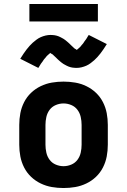

<svg xmlns="http://www.w3.org/2000/svg" viewBox="-20 -939 640 967"><path d="M300 8Q270 8 241 3Q212 -2 185 -15Q158 -28 136.5 -48.5Q115 -69 101.5 -95.5Q88 -122 82.5 -151Q77 -180 77 -210V-310Q77 -340 82.5 -369Q88 -398 101.5 -424.5Q115 -451 136.5 -471.5Q158 -492 185 -505Q212 -518 241 -523Q270 -528 300 -528Q330 -528 359 -523Q388 -518 415 -505Q442 -492 463.5 -471.5Q485 -451 498.5 -424.5Q512 -398 517.5 -369Q523 -340 523 -310V-210Q523 -180 517.5 -151Q512 -122 498.5 -95.5Q485 -69 463.5 -48.5Q442 -28 415 -15Q388 -2 359 3Q330 8 300 8ZM300 -102Q320 -102 339 -110Q358 -118 370 -134Q382 -150 386.5 -170Q391 -190 391 -210V-310Q391 -330 386.5 -350Q382 -370 370 -386Q358 -402 339 -410Q320 -418 300 -418Q280 -418 261 -410Q242 -402 230 -386Q218 -370 213.5 -350Q209 -330 209 -310V-210Q209 -190 213.5 -170Q218 -150 230 -134Q242 -118 261 -110Q280 -102 300 -102ZM173 -597 82 -643Q91 -657 98.5 -668.5Q106 -680 114 -690Q122 -700 129.5 -708.5Q137 -717 145 -724Q153 -731 163.5 -739Q174 -747 185.5 -752Q197 -757 209.5 -760Q222 -763 235 -763Q240 -763 245 -762.5Q250 -762 255 -761.5Q260 -761 264.5 -759.5Q269 -758 274 -756.5Q279 -755 283 -752.5Q287 -750 291.5 -748Q296 -746 300.5 -743Q305 -740 309 -737Q313 -734 317 -730.5Q321 -727 324.5 -724Q328 -721 331 -718Q334 -715 337 -712Q340 -709 345 -704.5Q350 -700 353.5 -696.5Q357 -693 361.5 -691.5Q366 -690 366 -686H364L367 -688Q370 -690 372.5 -692.5Q375 -695 377.5 -697Q380 -699 381.5 -700.5Q383 -702 384.5 -703.5Q386 -705 387.5 -707Q389 -709 390.5 -711Q392 -713 394 -715Q396 -717 398 -719.5Q400 -722 401.5 -724.5Q403 -727 405 -730Q407 -733 409.5 -736Q412 -739 414 -742Q416 -745 418 -748.5Q420 -752 422.5 -756Q425 -760 427 -763L518 -717Q509 -703 501.5 -691.5Q494 -680 486 -670Q478 -660 470.5 -651.5Q463 -643 455 -636Q447 -629 436.5 -621Q426 -613 414.5 -608Q403 -603 390.5 -600Q378 -597 365 -597Q360 -597 355 -597.5Q350 -598 345 -598.5Q340 -599 335.5 -600.5Q331 -602 326 -603.5Q321 -605 317 -607.5Q313 -610 308.5 -612Q304 -614 299.5 -617Q295 -620 291 -623Q287 -626 283 -629.5Q279 -633 275.5 -636Q272 -639 269 -642Q266 -645 263 -648Q260 -651 255 -655.5Q250 -660 246.5 -663.5Q243 -667 238.5 -668.5Q234 -670 234 -674H236L233 -672Q230 -670 227.5 -667.5Q225 -665 222.5 -663Q220 -661 218.5 -659.5Q217 -658 215.5 -656.5Q214 -655 212.5 -653Q211 -651 209.5 -649Q208 -647 206 -645Q204 -643 202 -640.5Q200 -638 198.5 -635.5Q197 -633 195 -630Q193 -627 190.5 -624Q188 -621 186 -618Q184 -615 182 -611.5Q180 -608 177.5 -604Q175 -600 173 -597ZM128 -831V-919H473V-831Z"/></svg>

Font: Iosevka HT Extrabold Extended
Style: Regular
Weight: 800
Width: 7
Monospace: yes
Designer: Belleve Invis
Foundry: Belleve Invis
Version: Version 32.3.0; ttfautohint (v1.8.4)